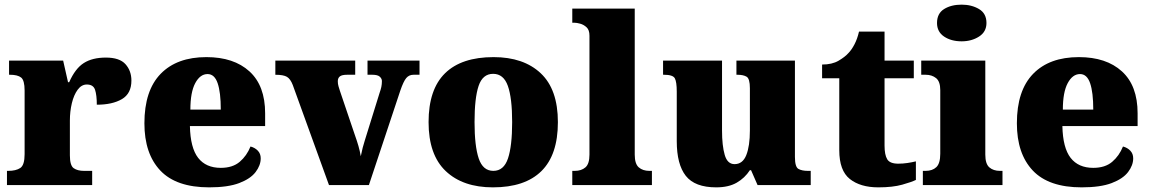

<svg xmlns="http://www.w3.org/2000/svg" viewBox="-20 -797 4957 827"><path d="M10 0V-61H15Q49 -61 67.5 -73.5Q86 -86 86 -133V-407Q86 -451 71 -463Q56 -475 23 -475H19V-536H252L273 -443H278Q304 -502 341 -525.5Q378 -549 436 -549Q495 -549 520.5 -520.5Q546 -492 546 -450Q546 -394 505 -370Q464 -346 397 -346Q397 -387 389.5 -410Q382 -433 354 -433Q331 -433 314.5 -410.5Q298 -388 289.5 -352.5Q281 -317 281 -278V-128Q281 -84 297.5 -72.5Q314 -61 342 -61H377V0Z M881 10Q739 10 670.5 -62.5Q602 -135 602 -266Q602 -407 672 -479Q742 -551 869 -551Q987 -551 1054.5 -489.5Q1122 -428 1122 -309V-254H798Q800 -160 833.5 -117Q867 -74 931 -74Q982 -74 1012.5 -100Q1043 -126 1059 -166Q1078 -161 1090.5 -148Q1103 -135 1103 -115Q1103 -85 1081 -56Q1059 -27 1010.5 -8.5Q962 10 881 10ZM931 -325Q931 -399 917.5 -438.5Q904 -478 874 -478Q842 -478 821 -439Q800 -400 800 -325Z M1241 -431Q1231 -457 1216 -466Q1201 -475 1166 -475V-536H1510V-475H1475Q1453 -475 1444 -468Q1435 -461 1435 -447Q1435 -436 1438 -425.5Q1441 -415 1444 -406L1508 -217Q1518 -189 1524 -168Q1530 -147 1534 -124Q1542 -164 1551 -191L1615 -397Q1620 -411 1622.5 -422.5Q1625 -434 1625 -448Q1625 -458 1616 -466.5Q1607 -475 1584 -475H1563V-536H1787V-475H1761Q1742 -475 1730 -461Q1718 -447 1704 -406L1569 0H1397Z M2103 10Q1974 10 1900 -60Q1826 -130 1826 -271Q1826 -412 1897 -481.5Q1968 -551 2106 -551Q2235 -551 2309 -481.5Q2383 -412 2383 -271Q2383 -130 2312 -60Q2241 10 2103 10ZM2105 -61Q2150 -61 2168 -114.5Q2186 -168 2186 -271Q2186 -375 2167.5 -427Q2149 -479 2104 -479Q2059 -479 2041.5 -427Q2024 -375 2024 -271Q2024 -168 2042 -114.5Q2060 -61 2105 -61Z M2445 0V-61H2456Q2484 -61 2501.5 -76Q2519 -91 2519 -131V-643Q2519 -668 2506.5 -679.5Q2494 -691 2479 -695Q2464 -699 2456 -699H2445V-760H2714V-131Q2714 -91 2731.5 -76Q2749 -61 2777 -61H2788V0Z M3065 10Q2973 10 2934 -39.5Q2895 -89 2895 -189V-402Q2895 -445 2886.5 -460Q2878 -475 2840 -475H2836V-536H3090V-234Q3090 -170 3101.5 -130Q3113 -90 3144 -90Q3179 -90 3194.5 -129Q3210 -168 3210 -235V-417Q3210 -458 3196 -466.5Q3182 -475 3156 -475H3152V-536H3404V-121Q3404 -78 3419 -69.5Q3434 -61 3460 -61H3472V0H3243L3215 -64H3210Q3188 -30 3153 -10Q3118 10 3065 10Z M3763 10Q3686 10 3640.5 -26Q3595 -62 3595 -150V-460H3521V-519Q3564 -519 3592 -535.5Q3620 -552 3634 -568Q3648 -582 3660.5 -606Q3673 -630 3680 -661H3790V-536H3916V-460H3790V-170Q3790 -130 3801.5 -111Q3813 -92 3849 -92Q3869 -92 3889 -95Q3909 -98 3925 -102V-22Q3907 -13 3866 -1.5Q3825 10 3763 10Z M4122 -619Q4077 -619 4046.5 -639.5Q4016 -660 4016 -698Q4016 -739 4046.5 -758Q4077 -777 4122 -777Q4165 -777 4197 -758Q4229 -739 4229 -698Q4229 -660 4197 -639.5Q4165 -619 4122 -619ZM3955 0V-61H3967Q3996 -61 4013 -77Q4030 -93 4030 -135V-409Q4030 -446 4012 -460.5Q3994 -475 3967 -475H3948V-536H4224V-131Q4224 -91 4241.5 -76Q4259 -61 4287 -61H4298V0Z M4639 10Q4497 10 4428.5 -62.5Q4360 -135 4360 -266Q4360 -407 4430 -479Q4500 -551 4627 -551Q4745 -551 4812.5 -489.5Q4880 -428 4880 -309V-254H4556Q4558 -160 4591.5 -117Q4625 -74 4689 -74Q4740 -74 4770.5 -100Q4801 -126 4817 -166Q4836 -161 4848.5 -148Q4861 -135 4861 -115Q4861 -85 4839 -56Q4817 -27 4768.5 -8.5Q4720 10 4639 10ZM4689 -325Q4689 -399 4675.5 -438.5Q4662 -478 4632 -478Q4600 -478 4579 -439Q4558 -400 4558 -325Z"/></svg>

Font: Noto Serif Hentaigana Black
Style: Regular
Weight: 900
Designer: Kazuhiro Yamada
Foundry: nipponia
Version: Version 1.000; ttfautohint (v1.8.4.7-5d5b)